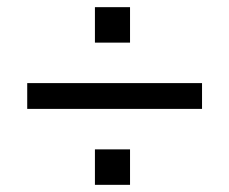

<svg xmlns="http://www.w3.org/2000/svg" viewBox="-20 -553 640 536"><path d="M56 -249V-321H544V-249ZM245 -37V-136H343V-37ZM245 -434V-533H343V-434Z"/></svg>

Font: Nunito Sans 12pt ExtraLight 7pt Medium
Style: Regular
Weight: 500
Version: Version 3.101;gftools[0.9.27]